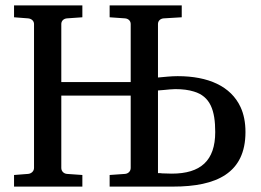

<svg xmlns="http://www.w3.org/2000/svg" viewBox="-20 -691 968 711"><path d="M616 -48C604 -48 592 -49 581 -49C575 -50 570 -50 565 -50V-356L589 -358C600 -359 617 -361 629 -361C656 -361 679 -358 698 -352C759 -334 777 -282 777 -202C777 -96 723 -48 616 -48ZM565 -404V-602C565 -614 574 -622 586 -623L653 -627V-671H386V-627L443 -623C455 -622 464 -614 464 -602V-387H207V-602C207 -614 216 -622 228 -623L285 -627V-671H32V-627L84 -623C96 -622 106 -614 106 -602V-69C106 -57 96 -48 84 -47L32 -43V0H285V-43L228 -47C216 -48 207 -57 207 -69V-337H464V-69C464 -57 455 -48 443 -47L386 -43V0H621C782 0 889 -50 889 -202C889 -237 883 -268 871 -294C835 -372 751 -409 638 -409C613 -409 589 -406 565 -404Z"/></svg>

Font: Veleka
Style: Regular
Weight: 400
Designer: Stefan Peev, Context Ltd, 2016; SIL International, 1997-2014.
Foundry: Stefan Peev, Context Ltd, 2016
Version: Version 1.000